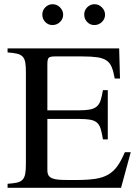

<svg xmlns="http://www.w3.org/2000/svg" viewBox="-20 -892 658 912"><path d="M479 -822Q479 -802 464 -787.5Q449 -773 428 -773Q408 -773 394 -787.5Q380 -802 380 -823Q380 -843 394.5 -857.5Q409 -872 429 -872Q449 -872 464 -857Q479 -842 479 -822ZM280 -822Q280 -802 265 -787.5Q250 -773 229 -773Q209 -773 195 -787.5Q181 -802 181 -823Q181 -843 195.5 -857.5Q210 -872 230 -872Q250 -872 265 -857Q280 -842 280 -822ZM555 0H16V-19Q45 -21 62 -25Q79 -29 88 -39.5Q97 -50 100 -67.5Q103 -85 103 -114V-550Q103 -578 100 -595.5Q97 -613 87.5 -623Q78 -633 61 -637Q44 -641 16 -643V-662H546L550 -519H525Q519 -553 510.5 -573.5Q502 -594 485.5 -605Q469 -616 441.5 -620Q414 -624 371 -624H240Q219 -624 212 -618Q205 -612 205 -588V-368H356Q388 -368 408 -372Q428 -376 440 -386.5Q452 -397 458 -415.5Q464 -434 469 -464H492V-230H469Q464 -261 458 -280.5Q452 -300 440 -310Q428 -320 408 -323.5Q388 -327 356 -327H205V-84Q205 -68 210.5 -59Q216 -50 228 -45Q240 -40 259 -38.5Q278 -37 306 -37H342Q396 -37 432.5 -42.5Q469 -48 494.5 -63Q520 -78 538 -103.5Q556 -129 573 -169H601Z"/></svg>

Font: STIXGeneralUnicodeRegular
Style: Regular
Weight: 400
Designer: MicroPress Inc., with final additions and corrections provided by Coen Hoffman, Elsevier (retired)
Version: Version 1.1.0